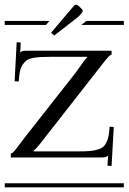

<svg xmlns="http://www.w3.org/2000/svg" viewBox="-29 -797 547 817"><path d="M445.8 -581.1V-564Q440.4 -564 431.9 -554.9Q423.3 -545.9 403.3 -520Q399.9 -515.1 397.7 -512.5Q395.5 -509.8 391.8 -505.1Q388.2 -500.5 384.8 -496.1L167 -217.8Q127.9 -165.5 113.8 -155.8V-152.8H306.2Q336.9 -152.8 355 -154.5Q373 -156.2 390.1 -161.6Q407.2 -167 415.8 -178Q424.3 -189 429.9 -206.8Q435.5 -224.6 437 -252V-257.8L455.1 -256.8L445.8 -90.8L428.2 -91.8L431.2 -134.8H430.2Q425.3 -129.9 420.2 -128.4Q415 -127 402.8 -127H17.1V-144Q22.9 -144 30.8 -152.8Q38.6 -161.6 60.1 -190.4Q70.3 -203.6 76.2 -211.9L294.9 -490.2Q303.2 -501 312.7 -515.4Q322.3 -529.8 328.9 -538.6Q335.4 -547.4 341.8 -551.8V-555.2H184.1Q157.2 -555.2 141.4 -554.2Q125.5 -553.2 108.9 -549.8Q92.3 -546.4 83.5 -539.6Q74.7 -532.7 66.9 -521Q59.1 -509.3 55.7 -492.2Q52.2 -475.1 50.8 -450.2L33.2 -451.2L42 -617.2L59.1 -616.2L57.1 -573.2Q62 -578.1 66.7 -579.6Q71.3 -581.1 83 -581.1ZM-8.8 -17.1H498V0H-8.8ZM-8.8 -708H181.2L167 -690.9H-8.8ZM338.9 -708H498V-690.9H316.9ZM303.2 -773.9 317.9 -759.8Q323.2 -754.4 323.2 -751Q323.2 -748 319.8 -743.2L307.1 -728L202.1 -646L188 -657.2L285.2 -772Q290 -776.9 293.9 -776.9Q298.8 -776.9 303.2 -773.9Z"/></svg>

Font: FoglihtenFr01
Style: Regular
Weight: 500
Version: Version 0.68